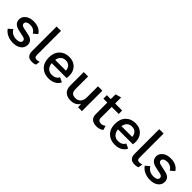

<svg xmlns="http://www.w3.org/2000/svg" viewBox="280 -2016 3318 3318"><g transform="rotate(45 1938.5 -357.5)"><path d="M272.9 9.8Q198.2 9.8 136 -19.3Q73.7 -48.3 38.1 -101.1L111.8 -165Q134.8 -122.6 176.5 -98.9Q218.3 -75.2 274.9 -75.2Q320.8 -75.2 347.9 -91.6Q375 -107.9 375 -136.2Q375 -156.7 361.6 -170.9Q348.1 -185.1 314.9 -191.9L210 -213.9Q132.3 -229.5 97.2 -264.6Q62 -299.8 62 -356Q62 -419.9 117.9 -464.8Q173.8 -509.8 268.1 -509.8Q341.8 -509.8 395.5 -483.4Q449.2 -457 477.1 -408.2L402.8 -346.2Q384.3 -384.8 348.1 -404.8Q312 -424.8 270 -424.8Q222.2 -424.8 195.1 -407.5Q168 -390.1 168 -361.8Q168 -340.8 183.6 -326.4Q199.2 -312 236.8 -304.2L351.1 -279.8Q420.4 -266.1 451.2 -233.6Q481.9 -201.2 481.9 -150.9Q481.9 -78.1 425.5 -34.2Q369.1 9.8 272.9 9.8Z M715.8 -725.1V-140.1Q715.8 -104 729 -89.6Q742.2 -75.2 772 -75.2Q802.7 -75.2 834 -86.9L821.8 -6.8Q789.1 9.8 738.8 9.8Q671.9 9.8 640.4 -24.2Q608.9 -58.1 608.9 -130.9V-725.1Z M1143.6 9.8Q1029.8 9.8 960.4 -59.8Q891.1 -129.4 891.1 -250Q891.1 -370.6 959.2 -440.2Q1027.3 -509.8 1137.2 -509.8Q1243.2 -509.8 1304.7 -445.3Q1366.2 -380.9 1366.2 -279.8Q1366.2 -248 1362.3 -217.8H996.1Q1003.4 -148.9 1041.3 -112.1Q1079.1 -75.2 1141.1 -75.2Q1233.4 -75.2 1271.5 -147L1356.4 -106.9Q1330.1 -51.8 1273.9 -21Q1217.8 9.8 1143.6 9.8ZM999.5 -299.8H1262.2Q1257.8 -359.4 1224.1 -392.1Q1190.4 -424.8 1135.3 -424.8Q1080.1 -424.8 1044.7 -392.6Q1009.3 -360.4 999.5 -299.8Z M1679.2 9.8Q1640.6 9.8 1608.6 -0.5Q1576.7 -10.7 1551.3 -31.5Q1525.9 -52.2 1511.5 -87.6Q1497.1 -123 1497.1 -169.9V-500H1604V-196.8Q1604 -131.3 1631.3 -104.7Q1658.7 -78.1 1713.9 -78.1Q1739.7 -78.1 1762.7 -87.2Q1785.6 -96.2 1804.2 -113.8Q1822.8 -131.3 1833.7 -161.1Q1844.7 -190.9 1844.7 -229V-500H1952.1V0H1857.9L1853 -81.1Q1803.7 9.8 1679.2 9.8Z M2436.5 -500V-416H2264.6V-149.9Q2264.6 -114.3 2283.7 -96.7Q2302.7 -79.1 2336.4 -79.1Q2385.7 -79.1 2420.4 -110.8L2444.8 -33.2Q2395.5 9.8 2313.5 9.8Q2242.7 9.8 2200.4 -24.4Q2158.2 -58.6 2157.7 -131.8V-416H2061.5V-500H2157.7V-617.2L2264.6 -647V-500Z M2762.7 9.8Q2648.9 9.8 2579.6 -59.8Q2510.3 -129.4 2510.3 -250Q2510.3 -370.6 2578.4 -440.2Q2646.5 -509.8 2756.3 -509.8Q2862.3 -509.8 2923.8 -445.3Q2985.4 -380.9 2985.4 -279.8Q2985.4 -248 2981.4 -217.8H2615.2Q2622.6 -148.9 2660.4 -112.1Q2698.2 -75.2 2760.3 -75.2Q2852.5 -75.2 2890.6 -147L2975.6 -106.9Q2949.2 -51.8 2893.1 -21Q2836.9 9.8 2762.7 9.8ZM2618.7 -299.8H2881.3Q2877 -359.4 2843.3 -392.1Q2809.6 -424.8 2754.4 -424.8Q2699.2 -424.8 2663.8 -392.6Q2628.4 -360.4 2618.7 -299.8Z M3224.1 -725.1V-140.1Q3224.1 -104 3237.3 -89.6Q3250.5 -75.2 3280.3 -75.2Q3311 -75.2 3342.3 -86.9L3330.1 -6.8Q3297.4 9.8 3247.1 9.8Q3180.2 9.8 3148.7 -24.2Q3117.2 -58.1 3117.2 -130.9V-725.1Z M3621.6 9.8Q3546.9 9.8 3484.6 -19.3Q3422.4 -48.3 3386.7 -101.1L3460.4 -165Q3483.4 -122.6 3525.1 -98.9Q3566.9 -75.2 3623.5 -75.2Q3669.4 -75.2 3696.5 -91.6Q3723.6 -107.9 3723.6 -136.2Q3723.6 -156.7 3710.2 -170.9Q3696.8 -185.1 3663.6 -191.9L3558.6 -213.9Q3481 -229.5 3445.8 -264.6Q3410.6 -299.8 3410.6 -356Q3410.6 -419.9 3466.6 -464.8Q3522.5 -509.8 3616.7 -509.8Q3690.4 -509.8 3744.1 -483.4Q3797.9 -457 3825.7 -408.2L3751.5 -346.2Q3732.9 -384.8 3696.8 -404.8Q3660.6 -424.8 3618.7 -424.8Q3570.8 -424.8 3543.7 -407.5Q3516.6 -390.1 3516.6 -361.8Q3516.6 -340.8 3532.2 -326.4Q3547.9 -312 3585.4 -304.2L3699.7 -279.8Q3769 -266.1 3799.8 -233.6Q3830.6 -201.2 3830.6 -150.9Q3830.6 -78.1 3774.2 -34.2Q3717.8 9.8 3621.6 9.8Z"/></g></svg>

Font: Work Sans Medium
Style: Regular
Weight: 500
Designer: Wei Huang
Foundry: Wei Huang
Version: Version 2.012